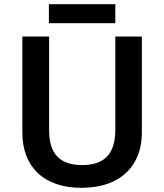

<svg xmlns="http://www.w3.org/2000/svg" viewBox="-20 -889 787 919"><path d="M532 -869H214V-778H532ZM659 -252V-714H532V-268C532 -158 485 -99 374 -99C268 -99 215 -150 215 -267V-714H87V-254C87 -95 185 10 370 10C565 10 659 -104 659 -252Z"/></svg>

Font: Noto Sans Ol Chiki SemiBold
Style: Regular
Weight: 600
Designer: Monotype Design Team, Lewis McGuffie
Foundry: Monotype Imaging Inc.
Version: Version 2.003